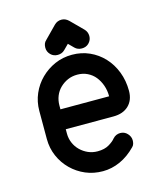

<svg xmlns="http://www.w3.org/2000/svg" viewBox="-108 -796 736 876"><g transform="rotate(-15 259.5 -358.5)"><path d="M231 -703Q245 -717 265 -717Q283 -717 298 -703L355 -646Q362 -639 365.5 -630.5Q369 -622 369 -612Q369 -593 355 -579Q348 -572 339.5 -569Q331 -566 322 -566Q302 -566 289 -579L265 -603L241 -579Q234 -572 225.5 -569Q217 -566 208 -566Q188 -566 175 -579Q161 -593 161 -612Q161 -622 164 -630.5Q167 -639 175 -646ZM155 -323H251H315H352H372H380H385Q385 -351 376.5 -375Q368 -399 353.5 -417Q339 -435 317.5 -445.5Q296 -456 270 -456Q245 -456 224.5 -447Q204 -438 188 -422.5Q172 -407 163.5 -386Q155 -365 155 -341ZM355 -132Q362 -140 371 -144Q380 -148 390 -148Q410 -148 423.5 -133.5Q437 -119 437 -101Q437 -94 435 -86Q433 -78 427 -72Q392 -36 352 -18Q312 0 270 0Q226 0 188.5 -16Q151 -32 122 -60.5Q93 -89 76.5 -127Q60 -165 60 -208V-341Q60 -384 76.5 -422Q93 -460 122 -488.5Q151 -517 188.5 -533.5Q226 -550 270 -550Q314 -550 352 -533Q390 -516 418.5 -485.5Q447 -455 463 -413.5Q479 -372 479 -324Q479 -280 452.5 -254.5Q426 -229 380 -229H155V-208Q155 -185 164 -164Q173 -143 189 -127.5Q205 -112 225.5 -103Q246 -94 270 -94Q303 -94 324.5 -107Q346 -120 355 -132Z"/></g></svg>

Font: VDS
Style: Regular
Weight: 400
Designer: artmaker
Foundry: artmaker
Version: Version 1.000 2009 initial release